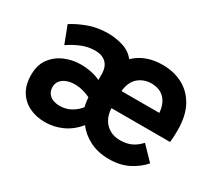

<svg xmlns="http://www.w3.org/2000/svg" viewBox="-104 -728 1063 946"><g transform="rotate(30 428.0 -255.5)"><path d="M222.6 12Q173.6 12 134.1 -6.8Q94.6 -25.6 71.4 -63.1Q48.2 -100.6 48.2 -156.4Q48.2 -214 76.2 -250.9Q104.3 -287.8 147.1 -305.4Q189.8 -323 234.4 -323Q268.7 -323 297.9 -316.6Q327.1 -310.1 347.8 -299.6V-330.8Q347.8 -374.9 324.9 -396.2Q302 -417.6 263.2 -417.6Q223.7 -417.6 186.2 -402.2Q148.7 -386.8 116.6 -364.2L79 -462.4Q114.8 -485.9 165 -504.4Q215.2 -523 276 -523Q319.3 -523 360.9 -510.2Q402.5 -497.4 428.2 -464.4Q456.8 -493 497 -508Q537.1 -523 586.6 -523Q649.8 -523 700.3 -496.4Q750.9 -469.9 780.5 -416Q810 -362.2 810 -280.6Q810 -267.4 809.4 -248.8Q808.8 -230.1 806.4 -211.8H473Q474.4 -176.5 489.1 -150.4Q503.8 -124.4 529 -110.1Q554.2 -95.8 587.4 -95.8Q622.8 -95.8 650 -107.7Q677.1 -119.6 701.4 -146.6L774.2 -71.4Q741.8 -34.5 695.3 -11.2Q648.8 12 586.6 12Q525.2 12 478.2 -11.6Q431.3 -35.1 402.4 -74Q365 -29.3 318.8 -8.7Q272.5 12 222.6 12ZM247 -93.8Q280.7 -93.8 309.5 -110Q338.4 -126.3 355.8 -150.2Q352.9 -159.6 350.6 -176.1Q348.4 -192.5 347.8 -201.4Q329.5 -211 305.6 -217.2Q281.8 -223.4 259 -223.4Q234.4 -223.4 213.9 -215.8Q193.5 -208.2 181.3 -193.3Q169.2 -178.4 169.2 -156.4Q169.2 -128.6 189.3 -111.2Q209.5 -93.8 247 -93.8ZM473.8 -309.4H689Q686.6 -342.5 673.8 -366.4Q660.9 -390.3 638.5 -403.1Q616.1 -416 584.6 -416Q540.5 -416 509.7 -389.3Q478.9 -362.6 473.8 -309.4Z"/></g></svg>

Font: Overpass
Style: Regular
Weight: 400
Designer: Delve Withrington, Dave Bailey, Thomas Jockin
Foundry: Delve Fonts LLC
Version: Version 4.000